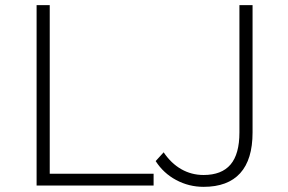

<svg xmlns="http://www.w3.org/2000/svg" viewBox="-20 -720 1116 745"><path d="M122 -700H173V-46H576V0H122ZM584 -95 615 -129Q644 -86 683.5 -63.5Q723 -41 770 -41Q840 -41 874.5 -81.5Q909 -122 909 -206V-654V-700H960V-206Q960 -101 912 -48Q864 5 770 5Q713 5 663.5 -21.5Q614 -48 584 -95Z"/></svg>

Font: Idrija Light
Style: Regular
Weight: 300
Designer: Julieta Ulanovsky
Foundry: Julieta Ulanovsky
Version: Version 7.200